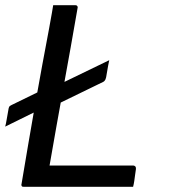

<svg xmlns="http://www.w3.org/2000/svg" viewBox="-38 -720 658 740"><path d="M54 0Q51 0 49 -0.5Q47 -1 46 -2.5Q45 -4 44.5 -6Q44 -8 45 -11Q58 -88 71 -165Q84 -242 97.5 -318Q111 -394 124.5 -467.5Q138 -541 151 -609Q154 -624 156.5 -639.5Q159 -655 162 -670Q165 -685 167 -700Q189 -700 210 -700Q231 -700 252 -700Q256 -700 258 -698.5Q260 -697 261 -694.5Q262 -692 261 -689Q248 -614 234.5 -538Q221 -462 207 -385.5Q193 -309 179.5 -233Q166 -157 153 -82H475Q478 -82 480 -81Q482 -80 483.5 -78.5Q485 -77 485.5 -74.5Q486 -72 486 -69Q484 -56 482.5 -44.5Q481 -33 479.5 -22.5Q478 -12 475 0ZM383 -488Q381 -479 378.5 -465.5Q376 -452 371 -422Q370 -417 368.5 -414Q367 -411 365 -408.5Q363 -406 359 -404L176 -315Q165 -310 155.5 -308Q146 -306 136 -304.5Q126 -303 114 -297L-18 -232Q-16 -239 -15 -244.5Q-14 -250 -12 -261Q-10 -272 -6 -295Q-5 -303 -3 -307.5Q-1 -312 6 -315L131 -376Q142 -381 151 -383Q160 -385 169 -387Q178 -389 189 -394Z"/></svg>

Font: RecMonoLinear Nerd Font Mono
Style: Italic
Weight: 400
Italic angle: -10°
Monospace: yes
Version: Version 1.085; ttfautohint (v1.8.4.7-5d5b);Nerd Fonts 3.2.1